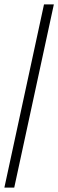

<svg xmlns="http://www.w3.org/2000/svg" viewBox="-20 -749 266 877"><path d="M226 -729 45 108H0L181 -729Z"/></svg>

Font: KaputaLibre
Style: Regular
Weight: 400
Designer: Multiple designers
Foundry: Textual
Version: Version 2.900